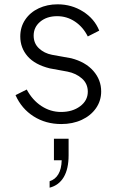

<svg xmlns="http://www.w3.org/2000/svg" viewBox="-20 -563 548 890"><path d="M52 -122 104 -148Q130 -99 172 -71.5Q214 -44 263 -44Q316 -44 351.5 -70.5Q387 -97 387 -138Q387 -175 360 -199Q333 -223 293 -231L211 -246Q142 -263 108 -302Q74 -341 74 -394Q74 -438 97 -472Q120 -506 159.5 -524.5Q199 -543 247 -543Q312 -543 365 -509.5Q418 -476 440 -421L387 -394Q365 -438 327.5 -463Q290 -488 245 -488Q197 -488 166.5 -462.5Q136 -437 136 -398Q136 -362 160.5 -339Q185 -316 221 -309L310 -293Q376 -276 412.5 -234.5Q449 -193 449 -139Q449 -96 425 -61.5Q401 -27 359 -7.5Q317 12 264 12Q192 12 136 -23.5Q80 -59 52 -122ZM266 180H230V80H298V157Q298 220 275.5 258Q253 296 210 307V277Q236 269 250.5 244.5Q265 220 266 180Z"/></svg>

Font: Eudoxus Sans Light
Style: Regular
Weight: 300
Designer: Stijn de Vries
Foundry: tokotype
Version: Version 2.005